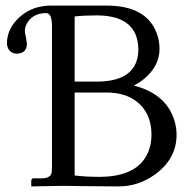

<svg xmlns="http://www.w3.org/2000/svg" viewBox="-20 -665 692 687"><path d="M247.1 -606V-373H326.2Q461.9 -373 474.1 -470.7Q475.1 -479.5 475.1 -487.8Q473.6 -609.4 327.1 -609.9Q277.3 -609.9 247.1 -606ZM247.1 -334V-37.1Q286.6 -32.2 335 -32.2Q483.4 -32.2 515.1 -134.3Q522 -157.7 522 -183.1Q522 -261.2 467.8 -302.7Q426.8 -333.5 362.8 -334ZM4.9 -509.8Q4.9 -563.5 51.8 -605.5Q96.7 -644.5 161.1 -645H361.8Q502.9 -645 540.5 -546.9Q550.8 -519.5 550.8 -490.2Q550.8 -424.8 488.3 -377Q474.1 -366.2 459 -358.9Q576.7 -328.6 605 -230.5Q611.8 -206.5 611.8 -183.1Q611.8 -96.2 533.7 -40Q474.6 1.5 407.2 2Q362.8 2 280.3 1Q225.6 0 206.1 0L91.8 2V-19Q93.3 -25.9 98.1 -26.9H128.9Q160.6 -26.9 164.6 -46.9Q166 -54.7 166 -71.8V-574.2Q165 -617.2 146 -618.2Q99.1 -618.2 77.6 -583.5Q69.3 -569.3 68.8 -554.2Q69.3 -544.9 73.2 -529.8Q73.2 -529.8 76.2 -508.8Q76.2 -478.5 47.9 -473.6Q43.9 -473.1 41 -473.1Q15.1 -473.1 6.8 -497.6Q4.9 -503.9 4.9 -509.8Z"/></svg>

Font: Linux Biolinum O
Style: Regular
Weight: 400
Designer: Philipp H. Poll
Foundry: Philipp H. Poll
Version: Version 1.0.4